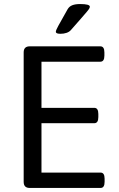

<svg xmlns="http://www.w3.org/2000/svg" viewBox="-20 -929 586 949"><path d="M476 -700Q496 -700 496 -670V-654Q496 -624 476 -624H185V-396H446Q466 -396 466 -366V-350Q466 -320 446 -320H185V-76H477Q497 -76 497 -46V-30Q497 0 477 0H127Q97 0 97 -30V-670Q97 -700 127 -700ZM376 -909Q424 -909 424 -896Q424 -892 421 -886.5Q418 -881 408.5 -870Q399 -859 380.5 -837.5Q362 -816 330 -780Q322 -771 308.5 -766.5Q295 -762 279 -762Q267 -762 261.5 -764.5Q256 -767 256 -772Q256 -779 268 -801Q280 -823 314 -883Q322 -897 337 -903Q352 -909 376 -909Z"/></svg>

Font: Asap VF Beta
Style: Regular
Weight: 400
Designer: Pablo Cosgaya
Foundry: Pablo Cosgaya
Version: Version 1.007